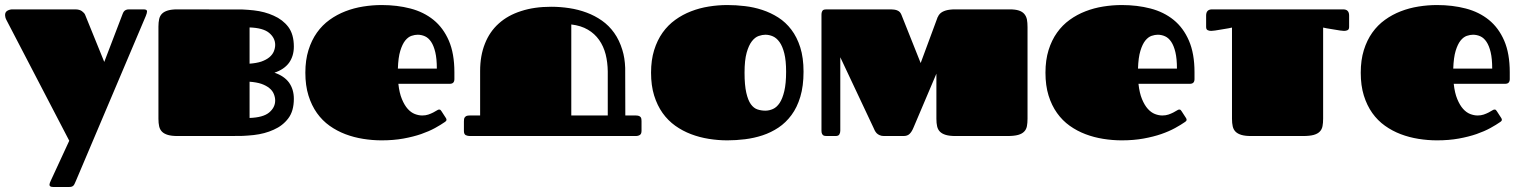

<svg xmlns="http://www.w3.org/2000/svg" viewBox="-20 -537 6006 758"><path d="M391.6 -292.5 460 -471.2Q462.4 -477.5 464.4 -482.7Q466.3 -487.8 469.2 -491.7Q472.2 -495.6 477.1 -497.8Q481.9 -500 489.7 -500H546.9Q560.5 -500 560.5 -492.2Q560.5 -485.8 555.7 -474.1L279.8 176.8Q276.9 183.1 274.9 187.7Q272.9 192.4 270.3 195.3Q267.6 198.2 263.7 199.7Q259.8 201.2 252.9 201.2H189.9Q175.3 201.2 175.3 192.4Q175.3 186.5 181.2 174.8L253.4 18.6L4.9 -459Q2.4 -463.9 1.2 -468.8Q0 -473.6 0 -477.5Q0 -489.7 9.5 -494.9Q19 -500 28.8 -500H276.4Q293.9 -500 303.5 -492.9Q313 -485.8 315.9 -479Z M965.3 -71.3V-214.4Q992.7 -212.4 1011.7 -206.1Q1031.2 -199.2 1043.5 -189Q1055.7 -179.2 1061 -166Q1066.4 -152.8 1066.4 -140.1Q1066.4 -112.8 1042.5 -92.8Q1019 -73.2 965.3 -71.3ZM1066.4 -359.9Q1066.4 -347.2 1061 -334Q1055.7 -321.3 1043.5 -311Q1031.2 -300.8 1011.7 -293.9Q992.7 -287.6 965.3 -285.6V-428.7Q1019 -426.8 1042.5 -407.2Q1066.4 -387.2 1066.4 -359.9ZM1063.5 -250Q1101.6 -262.7 1121.1 -289.1Q1140.1 -315.9 1140.1 -353Q1140.1 -401.4 1118.2 -430.7Q1096.2 -459.5 1060.5 -475.1Q1025.4 -491.2 981.9 -496.1Q960 -498.5 938 -499.5L680.7 -500Q657.2 -500 642.6 -495.6Q627.9 -491.2 619.6 -482.9Q611.3 -474.6 608.4 -461.9Q605.5 -448.7 605.5 -432.1V-67.9Q605.5 -50.8 608.4 -38.1Q611.3 -25.4 619.6 -17.1Q627.9 -8.8 642.6 -4.4Q657.2 0 680.7 0H885.7Q903.8 0 938 -0.5Q959.5 -1.5 981.9 -3.9Q1025.4 -8.8 1060.5 -24.9Q1096.2 -40.5 1118.2 -69.8Q1140.1 -98.6 1140.1 -147Q1140.1 -184.1 1121.1 -210.9Q1101.6 -237.3 1063.5 -250Z M1647 -81.1Q1660.2 -81.1 1670.9 -84.7Q1681.6 -88.4 1690.2 -92.8Q1698.7 -97.2 1704.3 -100.8Q1710 -104.5 1712.9 -104.5Q1717.3 -104.5 1719 -103Q1720.7 -101.6 1723.1 -97.7L1740.2 -71.3Q1742.7 -67.4 1742.7 -64.5Q1742.7 -61 1740.7 -59.1Q1738.8 -57.1 1736.8 -55.7Q1720.7 -44.4 1697.3 -31.5Q1673.8 -18.6 1642.8 -7.8Q1611.8 2.9 1572.8 10Q1533.7 17.1 1486.8 17.1Q1450.2 17.1 1413.6 11.2Q1377 5.4 1343.5 -7.3Q1310.1 -20 1281.2 -40.5Q1252.4 -61 1231.2 -90.8Q1210 -120.6 1197.8 -159.9Q1185.5 -199.2 1185.5 -250Q1185.5 -299.8 1197.8 -339.1Q1210 -378.4 1231.2 -408.2Q1252.4 -438 1281.2 -458.7Q1310.1 -479.5 1343.5 -492.4Q1377 -505.4 1413.6 -511.2Q1450.2 -517.1 1486.8 -517.1Q1547.9 -517.1 1600.3 -503.4Q1652.8 -489.7 1691.4 -458.5Q1730 -427.2 1752 -376.5Q1773.9 -325.7 1773.9 -252V-224.6Q1773.9 -215.8 1769.5 -210.9Q1765.1 -206.1 1754.9 -206.1H1552.7Q1556.6 -169.9 1566.7 -145.8Q1576.7 -121.6 1589.6 -107.2Q1602.5 -92.8 1617.7 -86.9Q1632.8 -81.1 1647 -81.1ZM1704.6 -266.1Q1704.6 -305.2 1698.5 -330.8Q1692.4 -356.4 1682.1 -371.8Q1671.9 -387.2 1658 -393.6Q1644 -399.9 1628.9 -399.9Q1617.7 -399.9 1604.5 -395.5Q1591.3 -391.1 1579.8 -377Q1568.4 -362.8 1560.3 -336.4Q1552.2 -310.1 1550.8 -266.1Z M2235.4 -81.1V-440.4Q2273.4 -436 2300.8 -419.9Q2327.6 -404.3 2345.2 -379.4Q2362.8 -354.5 2371.1 -322.3Q2378.9 -291 2379.4 -254.9V-81.1ZM2509.8 -73.7Q2507.3 -77.1 2502.9 -79.1Q2498 -81.1 2489.7 -81.1H2448.7Q2448.2 -269 2448.2 -269Q2446.8 -308.6 2437 -339.8Q2425.3 -378.4 2404.8 -407.2Q2384.3 -436 2356.4 -455.6Q2328.6 -475.1 2295.9 -487.3Q2263.2 -499.5 2227.5 -504.9Q2191.9 -510.3 2155.8 -510.3Q2088.9 -510.3 2037.1 -493.2Q1984.9 -476.6 1949.2 -444.3Q1913.1 -412.1 1894.5 -364.7Q1875.5 -317.4 1875.5 -256.8V-81.1H1834.5Q1826.2 -81.1 1821.3 -79.1Q1816.9 -76.7 1814.5 -73.2Q1812.5 -70.3 1812 -65.9L1811.5 -57.1V-20Q1811.5 -7.3 1818.8 -3.4Q1826.2 0 1834.5 0H2489.7Q2500 0 2506.3 -4.4Q2512.7 -8.3 2512.7 -21V-58.1L2512.2 -66.4Q2511.7 -70.8 2509.8 -73.7Z M2851.6 17.1Q2814.9 17.1 2778.3 11.2Q2741.7 5.4 2708.3 -7.3Q2674.8 -20 2646 -40.5Q2617.2 -61 2595.9 -90.8Q2574.7 -120.6 2562.5 -159.9Q2550.3 -199.2 2550.3 -250Q2550.3 -299.8 2562.5 -339.1Q2574.7 -378.4 2595.9 -408.2Q2617.2 -438 2646 -458.7Q2674.8 -479.5 2708.3 -492.4Q2741.7 -505.4 2778.3 -511.2Q2814.9 -517.1 2851.6 -517.1Q2885.3 -517.1 2920.7 -512.9Q2956.1 -508.8 2989.5 -497.8Q3022.9 -486.8 3052.5 -468Q3082 -449.2 3104.2 -419.9Q3126.5 -390.6 3139.4 -349.9Q3152.3 -309.1 3152.3 -253.9Q3152.3 -197.3 3139.6 -155Q3127 -112.8 3104.7 -82.8Q3082.5 -52.7 3053.2 -33.2Q3023.9 -13.7 2990.5 -2.7Q2957 8.3 2921.4 12.7Q2885.7 17.1 2851.6 17.1ZM3001.5 -100.1Q3016.6 -100.1 3031.5 -106.7Q3046.4 -113.3 3057.9 -130.4Q3069.3 -147.5 3076.4 -177.5Q3083.5 -207.5 3083.5 -253.9Q3083.5 -297.9 3076.4 -326.2Q3069.3 -354.5 3057.6 -370.8Q3045.9 -387.2 3031.2 -393.6Q3016.6 -399.9 3001.5 -399.9Q2989.7 -399.9 2975.3 -395Q2960.9 -390.1 2948.5 -374.3Q2936 -358.4 2927.7 -328.9Q2919.4 -299.3 2919.4 -250Q2919.4 -200.7 2926.3 -170.9Q2933.1 -141.1 2944.3 -125.5Q2955.6 -109.9 2970.5 -105Q2985.4 -100.1 3001.5 -100.1Z M4023.4 -482.4Q4015.6 -491.2 4002 -495.6Q3988.3 -500 3965.8 -500H3752Q3728.5 -500 3713.9 -495.6Q3699.2 -491.2 3690.9 -482.9Q3685.5 -477.5 3682.6 -470.2H3682.1L3614.7 -288.1L3538.6 -479Q3536.1 -484.9 3532.7 -488.8Q3529.3 -492.7 3523.9 -495.1Q3518.6 -498 3510.3 -499Q3502 -500 3489.7 -500H3244.1L3236.3 -499.5Q3232.4 -499 3229.5 -497.1Q3226.6 -495.1 3225.1 -490.7Q3223.1 -486.8 3223.1 -479V-21Q3223.1 -13.2 3225.1 -9.3Q3227.1 -4.9 3230 -2.9Q3232.9 -1 3236.8 -0.5L3245.1 0H3278.8Q3290.5 0 3293.9 -6.8Q3297.4 -13.2 3297.4 -21V-311L3428.7 -32.2Q3430.7 -27.3 3433.6 -21.5Q3436.5 -16.1 3440.9 -11.2Q3445.8 -6.3 3452.6 -3.4Q3459.5 0 3469.7 0H3546.9Q3562.5 0 3570.8 -8.3Q3579.6 -16.6 3586.4 -33.2L3676.8 -246.1V-67.9Q3676.8 -50.8 3679.7 -38.1Q3682.6 -25.4 3690.9 -17.1Q3699.2 -8.8 3713.9 -4.4Q3728.5 0 3752 0H3957Q3983.9 0 3999.5 -4.4Q4015.1 -8.8 4023.4 -17.6Q4031.7 -25.9 4034.2 -39.1Q4036.6 -51.8 4036.6 -68.8V-429.7Q4036.6 -447.3 4034.2 -460.4Q4031.2 -473.6 4023.4 -482.4Z M4568.8 -81.1Q4582 -81.1 4592.8 -84.7Q4603.5 -88.4 4612.1 -92.8Q4620.6 -97.2 4626.2 -100.8Q4631.8 -104.5 4634.8 -104.5Q4639.2 -104.5 4640.9 -103Q4642.6 -101.6 4645 -97.7L4662.1 -71.3Q4664.6 -67.4 4664.6 -64.5Q4664.6 -61 4662.6 -59.1Q4660.6 -57.1 4658.7 -55.7Q4642.6 -44.4 4619.1 -31.5Q4595.7 -18.6 4564.7 -7.8Q4533.7 2.9 4494.6 10Q4455.6 17.1 4408.7 17.1Q4372.1 17.1 4335.4 11.2Q4298.8 5.4 4265.4 -7.3Q4231.9 -20 4203.1 -40.5Q4174.3 -61 4153.1 -90.8Q4131.8 -120.6 4119.6 -159.9Q4107.4 -199.2 4107.4 -250Q4107.4 -299.8 4119.6 -339.1Q4131.8 -378.4 4153.1 -408.2Q4174.3 -438 4203.1 -458.7Q4231.9 -479.5 4265.4 -492.4Q4298.8 -505.4 4335.4 -511.2Q4372.1 -517.1 4408.7 -517.1Q4469.7 -517.1 4522.2 -503.4Q4574.7 -489.7 4613.3 -458.5Q4651.9 -427.2 4673.8 -376.5Q4695.8 -325.7 4695.8 -252V-224.6Q4695.8 -215.8 4691.4 -210.9Q4687 -206.1 4676.8 -206.1H4474.6Q4478.5 -169.9 4488.5 -145.8Q4498.5 -121.6 4511.5 -107.2Q4524.4 -92.8 4539.6 -86.9Q4554.7 -81.1 4568.8 -81.1ZM4626.5 -266.1Q4626.5 -305.2 4620.4 -330.8Q4614.3 -356.4 4604 -371.8Q4593.8 -387.2 4579.8 -393.6Q4565.9 -399.9 4550.8 -399.9Q4539.6 -399.9 4526.4 -395.5Q4513.2 -391.1 4501.7 -377Q4490.2 -362.8 4482.2 -336.4Q4474.1 -310.1 4472.7 -266.1Z M4765.1 -500Q4741.7 -500 4741.7 -475.6V-430.7Q4741.7 -420.9 4747.6 -418Q4753.4 -415 4761.7 -415Q4766.6 -415 4776.9 -416.5Q4787.1 -418 4800.8 -420.4Q4814.5 -422.4 4830.1 -425.3L4843.8 -428.2V-67.9Q4843.8 -50.8 4846.7 -38.1Q4849.6 -25.4 4857.9 -17.1Q4866.2 -8.8 4880.9 -4.4Q4895.5 0 4918.9 0H5124Q5150.9 0 5166.5 -4.4Q5182.1 -8.8 5190.4 -17.6Q5198.7 -25.9 5201.2 -39.1Q5203.6 -51.8 5203.6 -68.8V-428.2L5217.3 -425.3Q5233.4 -422.4 5247.1 -420.4Q5260.7 -418 5271 -416.5Q5281.2 -415 5286.1 -415Q5294.4 -415 5300.3 -418Q5306.2 -420.9 5306.2 -430.7V-475.6Q5306.2 -500 5282.7 -500Z M5813.5 -81.1Q5826.7 -81.1 5837.4 -84.7Q5848.1 -88.4 5856.7 -92.8Q5865.2 -97.2 5870.8 -100.8Q5876.5 -104.5 5879.4 -104.5Q5883.8 -104.5 5885.5 -103Q5887.2 -101.6 5889.6 -97.7L5906.7 -71.3Q5909.2 -67.4 5909.2 -64.5Q5909.2 -61 5907.2 -59.1Q5905.3 -57.1 5903.3 -55.7Q5887.2 -44.4 5863.8 -31.5Q5840.3 -18.6 5809.3 -7.8Q5778.3 2.9 5739.3 10Q5700.2 17.1 5653.3 17.1Q5616.7 17.1 5580.1 11.2Q5543.5 5.4 5510 -7.3Q5476.6 -20 5447.8 -40.5Q5418.9 -61 5397.7 -90.8Q5376.5 -120.6 5364.3 -159.9Q5352.1 -199.2 5352.1 -250Q5352.1 -299.8 5364.3 -339.1Q5376.5 -378.4 5397.7 -408.2Q5418.9 -438 5447.8 -458.7Q5476.6 -479.5 5510 -492.4Q5543.5 -505.4 5580.1 -511.2Q5616.7 -517.1 5653.3 -517.1Q5714.4 -517.1 5766.8 -503.4Q5819.3 -489.7 5857.9 -458.5Q5896.5 -427.2 5918.5 -376.5Q5940.4 -325.7 5940.4 -252V-224.6Q5940.4 -215.8 5936 -210.9Q5931.6 -206.1 5921.4 -206.1H5719.2Q5723.1 -169.9 5733.2 -145.8Q5743.2 -121.6 5756.1 -107.2Q5769 -92.8 5784.2 -86.9Q5799.3 -81.1 5813.5 -81.1ZM5871.1 -266.1Q5871.1 -305.2 5865 -330.8Q5858.9 -356.4 5848.6 -371.8Q5838.4 -387.2 5824.5 -393.6Q5810.5 -399.9 5795.4 -399.9Q5784.2 -399.9 5771 -395.5Q5757.8 -391.1 5746.3 -377Q5734.9 -362.8 5726.8 -336.4Q5718.8 -310.1 5717.3 -266.1Z"/></svg>

Font: Fascinate Cyrillic
Style: Regular
Weight: 900
Designer: Denis Ignatov
Foundry: Astigmatic (AOETI)
Version: Version 1.00 November 30, 2018, initial release